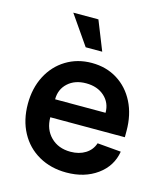

<svg xmlns="http://www.w3.org/2000/svg" viewBox="-111 -808 783 908"><g transform="rotate(15 281.0 -353.5)"><path d="M39 -251Q39 -328 70 -388Q101 -448 156.5 -482Q212 -516 282 -516Q353 -516 407.5 -482Q462 -448 492.5 -387.5Q523 -327 523 -248V-217H158Q158 -158 195 -121Q232 -84 292 -84Q334 -84 364.5 -103Q395 -122 406 -156L522 -146Q510 -73 448.5 -28.5Q387 16 298 16Q222 16 163 -17.5Q104 -51 71.5 -111.5Q39 -172 39 -251ZM315 -580H234L135 -723H258ZM281 -416Q226 -416 192 -385Q158 -354 158 -305H405Q405 -354 370.5 -385Q336 -416 281 -416Z"/></g></svg>

Font: MedMera Sans Semibold
Style: Regular
Weight: 600
Designer: Kasper Nordkvist
Foundry: UNCUT.wtf
Version: Version 1.300